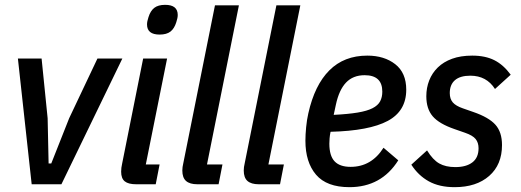

<svg xmlns="http://www.w3.org/2000/svg" viewBox="-20 -762 2155 794"><path d="M111 0 54 -520H152L177 -273L181 -86H192L266 -273L383 -520H486L234 0Z M640 -619Q588 -619 588 -661Q588 -673 594 -691Q602 -717 618 -729.5Q634 -742 663 -742Q715 -742 715 -700Q715 -688 709 -670Q701 -644 685 -631.5Q669 -619 640 -619ZM543 0Q511 0 496 -12Q481 -24 481 -52Q481 -68 485 -85L572 -520H671L583 -82H640L624 0Z M796 0Q765 0 749.5 -13.5Q734 -27 734 -57Q734 -64 735 -71.5Q736 -79 738 -87L869 -740H968L836 -82H900L884 0Z M1050 0Q1019 0 1003.5 -13.5Q988 -27 988 -57Q988 -64 989 -71.5Q990 -79 992 -87L1123 -740H1222L1090 -82H1154L1138 0Z M1425 12Q1331 12 1287 -39.5Q1243 -91 1243 -180Q1243 -205 1246 -236Q1249 -267 1255 -293Q1281 -410 1342 -471Q1403 -532 1499 -532Q1569 -532 1614.5 -496.5Q1660 -461 1660 -391Q1660 -303 1583.5 -262Q1507 -221 1347 -217Q1344 -203 1343 -190Q1342 -177 1342 -168Q1342 -118 1363.5 -95Q1385 -72 1430 -72Q1516 -72 1566 -151L1627 -99Q1557 12 1425 12ZM1488 -451Q1440 -451 1411 -420.5Q1382 -390 1369 -329L1360 -287Q1420 -290 1459 -296.5Q1498 -303 1520.5 -314.5Q1543 -326 1552 -343Q1561 -360 1561 -383Q1561 -451 1488 -451Z M1860 12Q1797 12 1753.5 -12Q1710 -36 1681 -81L1746 -140Q1770 -101 1796.5 -86Q1823 -71 1863 -71Q1908 -71 1933.5 -90.5Q1959 -110 1959 -149Q1959 -172 1947 -187Q1935 -202 1903 -213L1860 -228Q1796 -250 1769.5 -281Q1743 -312 1743 -364Q1743 -399 1755 -429.5Q1767 -460 1790.5 -483Q1814 -506 1849.5 -519Q1885 -532 1933 -532Q1987 -532 2024.5 -513Q2062 -494 2092 -453L2027 -394Q1992 -449 1925 -449Q1883 -449 1861.5 -430.5Q1840 -412 1840 -377Q1840 -353 1852.5 -338.5Q1865 -324 1894 -314L1937 -299Q2001 -277 2028.5 -246.5Q2056 -216 2056 -162Q2056 -81 2003 -34.5Q1950 12 1860 12Z"/></svg>

Font: IBM Plex Sans Cond Medm
Style: Italic
Weight: 500
Width: 3
Italic angle: -11°
Designer: Mike Abbink, Paul van der Laan, Pieter van Rosmalen
Foundry: Bold Monday
Version: Version 1.3